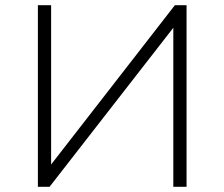

<svg xmlns="http://www.w3.org/2000/svg" viewBox="-20 -720 865 740"><path d="M126 -700V0H171L648 -613V0H699V-700H654L177 -86V-700Z"/></svg>

Font: Montserrat Light
Style: Regular
Weight: 300
Designer: Julieta Ulanovsky
Foundry: Julieta Ulanovsky
Version: Version 7.200